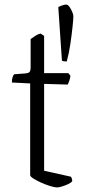

<svg xmlns="http://www.w3.org/2000/svg" viewBox="-20 -820 374 840"><path d="M230 0Q219 0 199.5 -6Q180 -12 160 -21Q140 -30 126 -39Q112 -48 112 -54V-455L32 -459Q32 -474 35.5 -483.5Q39 -493 42 -495L93 -499Q104 -500 109 -505Q114 -510 114 -526V-649Q122 -655 134 -663Q146 -671 158 -673L173 -663V-500H279L288 -489Q287 -477 283 -466Q279 -455 276 -450L173 -453V-73L290 -47Q292 -45 294 -39.5Q296 -34 296 -27Q290 -20 277 -14Q264 -8 250.5 -4Q237 0 230 0ZM272 -551Q265 -551 259.5 -552Q254 -553 251 -554L235 -789Q242 -793 252.5 -796.5Q263 -800 269 -800Q277 -800 284 -790Q291 -780 296 -768Q301 -756 301 -749Q301 -737 297.5 -703.5Q294 -670 288 -628.5Q282 -587 272 -551Z"/></svg>

Font: Texturina Medium 12pt Thin
Style: Regular
Weight: 250
Version: Version 1.002